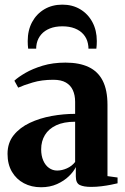

<svg xmlns="http://www.w3.org/2000/svg" viewBox="-20 -797 538 828"><path d="M157 10.5Q115.5 10.5 83 -6.8Q50.5 -24 31.5 -56.2Q12.5 -88.5 12.5 -133.5Q12.5 -181 39 -214Q65.5 -247 108.5 -267.2Q151.5 -287.5 202.8 -296.8Q254 -306 304 -306V-358Q304 -386.5 294.2 -408Q284.5 -429.5 264 -441.2Q243.5 -453 210 -453Q160 -453 120.8 -441.2Q81.5 -429.5 58.5 -419L42 -449Q58.5 -464.5 89.5 -482.5Q120.5 -500.5 164.2 -513.8Q208 -527 262.5 -527Q322 -527 362.2 -508Q402.5 -489 423 -448.8Q443.5 -408.5 443.5 -345V-37.5L487 -31.5V-6.5Q476.5 -4 458 -0.2Q439.5 3.5 417.5 6.2Q395.5 9 373 9Q341 9 324 0.8Q307 -7.5 307 -36V-76.5Q298 -57.5 277.2 -37.2Q256.5 -17 226 -3.2Q195.5 10.5 157 10.5ZM226.5 -61.5Q247 -61.5 268.5 -71Q290 -80.5 304 -98.5V-272Q255 -272 222.5 -256.8Q190 -241.5 173.8 -214.8Q157.5 -188 157.5 -153Q157.5 -125.5 166.5 -104.8Q175.5 -84 191.2 -72.8Q207 -61.5 226.5 -61.5ZM249 -777Q292.5 -777 326 -757Q359.5 -737 378.5 -701.5Q397.5 -666 397.5 -620Q397.5 -610.5 397 -602.8Q396.5 -595 395.5 -587H361.5Q361.5 -592 361 -597.8Q360.5 -603.5 359 -610Q354.5 -632 340 -648.8Q325.5 -665.5 302.5 -674.5Q279.5 -683.5 249 -683.5Q218 -683.5 195 -674.2Q172 -665 157.8 -648.5Q143.5 -632 138.5 -610Q137 -603.5 136.5 -597.8Q136 -592 136 -587H101.5Q100.5 -595 100 -602.8Q99.5 -610.5 99.5 -620Q99.5 -666.5 118.5 -701.8Q137.5 -737 171.2 -757Q205 -777 249 -777Z"/></svg>

Font: Merriweather 120pt
Style: Bold
Weight: 700
Designer: Eben Sorkin
Foundry: Eben Sorkin
Version: Version 2.100